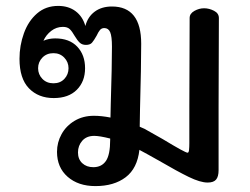

<svg xmlns="http://www.w3.org/2000/svg" viewBox="-20 -611 846 650"><path d="M721 -550 720 -249V-35Q720 -13 711.5 -3Q703 7 683 7Q658 7 619 -12Q580 -31 520 -66Q474 -92 453 -103Q453 -103 452.5 -103.5Q452 -104 452 -104Q445 -41 405.5 -11Q366 19 303 19Q245 19 209 -12.5Q173 -44 173 -97Q173 -129 188.5 -157Q204 -185 232.5 -202Q261 -219 298 -219Q324 -219 354 -213L355 -260Q359 -388 359 -453Q359 -488 353 -502Q347 -516 333 -516Q324 -516 318.5 -509.5Q313 -503 307 -490Q298 -474 291.5 -466.5Q285 -459 271 -459Q258 -459 250 -466.5Q242 -474 233 -489Q224 -505 216 -512.5Q208 -520 193 -520Q171 -520 153.5 -506.5Q136 -493 127 -473Q145 -481 167 -481Q215 -481 241.5 -453Q268 -425 268 -380Q268 -335 240 -307Q212 -279 162 -279Q110 -279 78 -312Q46 -345 46 -412Q46 -457 61 -498.5Q76 -540 105.5 -565.5Q135 -591 177 -591Q212 -591 236 -573Q260 -555 269 -523Q277 -554 300.5 -571.5Q324 -589 359 -589Q458 -589 458 -463Q458 -387 454 -241L453 -182Q458 -180 462 -178Q466 -176 469 -175L531 -140Q607 -94 615 -94Q619 -94 620 -103.5Q621 -113 621 -126V-249L622 -550Q622 -565 638 -574Q654 -583 671 -583Q688 -583 704.5 -574.5Q721 -566 721 -550ZM161 -431Q138 -431 123.5 -416Q109 -401 109 -380Q109 -359 123.5 -344Q138 -329 161 -329Q184 -329 198 -344Q212 -359 212 -380Q212 -401 197.5 -416Q183 -431 161 -431ZM353 -142Q317 -151 299 -151Q273 -151 258.5 -134.5Q244 -118 244 -95Q244 -72 258.5 -58.5Q273 -45 296 -45Q324 -45 338.5 -66Q353 -87 353 -138Z"/></svg>

Font: Mali Medium
Style: Regular
Weight: 500
Version: Version 1.000; ttfautohint (v1.6)